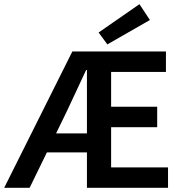

<svg xmlns="http://www.w3.org/2000/svg" viewBox="-23 -901 877 921"><path d="M119 0 202 -170H394V0H783V-98H510V-291H731V-389H510V-556H773V-654H324L-3 0ZM246 -261 297 -366C328 -430 358 -498 390 -565H394V-261ZM450 -745 492 -688 696 -805 646 -881Z"/></svg>

Font: DAIFUKU Sans Semibold
Style: Regular
Weight: 600
Designer: Original font ‘Source Sans 3’ : Paul D. Hunt
Foundry: Daifuku
Version: Version 1.000